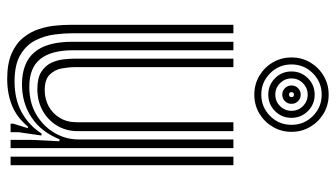

<svg xmlns="http://www.w3.org/2000/svg" viewBox="-214 -682 906 517"><g transform="rotate(90 238.5 -424.0)"><path d="M192.9 9.1Q151.4 9.1 124.4 -2.8Q97.4 -14.8 81.8 -34.3Q66.1 -53.7 58.8 -76.5Q51.4 -99.3 49.4 -121.5Q47.3 -143.7 47.3 -160.6V-600H70.1V-164.7Q70.1 -144.5 73.4 -118.3Q76.7 -92.1 88.9 -67.5Q101.1 -42.8 127.4 -26.8Q153.8 -10.7 200 -10.7Q247.9 -10.7 282.9 -29.9Q317.9 -49.2 340.1 -83.4H345.4L336.5 -21.5V0H313.6L313.4 -6.8L325.7 -46.6H321.3Q297.4 -17.5 265.5 -4.2Q233.5 9.1 192.9 9.1ZM402.3 0V-600H425.3V0ZM220.1 -72.1Q190.7 -72.1 174.1 -82.6Q157.6 -93.1 149.9 -109.1Q142.3 -125.2 140.4 -142.4Q138.4 -159.5 138.4 -172.8V-600H161.3V-174Q161.3 -156.6 164.8 -137.5Q168.4 -118.5 181.6 -105.2Q194.8 -91.9 223.4 -91.9Q246.8 -91.9 266.4 -102.4Q286 -112.9 297.8 -132.4Q309.7 -151.9 309.7 -178.8V-600H333.6V-180.9Q333.6 -149.5 318.7 -124.9Q303.7 -100.2 278.1 -86.1Q252.5 -72.1 220.1 -72.1ZM206.6 -30.7Q149.2 -31.1 121.1 -64.3Q93 -97.5 93 -166V-600H115.8V-168.8Q115.8 -109.5 139.4 -80Q162.9 -50.4 214.6 -50.4Q257.1 -50.4 288.9 -69.2Q320.7 -88.1 338.3 -118.3Q356 -148.6 356 -182.7V-600H379.4V0H357.2V-58L360.9 -131.6H355.5Q335.3 -81.6 295.9 -55.9Q256.4 -30.3 206.6 -30.7ZM235.3 -656.3Q207.7 -656.3 184.9 -669.7Q162.1 -683.2 148.6 -706Q135.2 -728.8 135.2 -756.4Q135.2 -784.2 148.6 -806.9Q162.1 -829.6 184.9 -843.1Q207.7 -856.5 235.3 -856.5Q263.2 -856.5 285.9 -843.1Q308.6 -829.6 322 -806.9Q335.5 -784.2 335.5 -756.4Q335.5 -728.8 322 -706Q308.6 -683.2 285.9 -669.7Q263.2 -656.3 235.3 -656.3ZM235.3 -675.1Q269.2 -675.1 292.9 -698.9Q316.6 -722.6 316.6 -756.4Q316.6 -790.3 292.9 -814Q269.2 -837.7 235.3 -837.7Q201.6 -837.7 177.8 -814Q154 -790.3 154 -756.4Q154 -722.6 177.8 -698.9Q201.6 -675.1 235.3 -675.1ZM235.3 -693.9Q209.3 -693.9 191.1 -712.1Q172.9 -730.3 172.9 -756.4Q172.9 -782.4 191.1 -800.6Q209.3 -818.8 235.3 -818.8Q261.4 -818.8 279.6 -800.6Q297.8 -782.4 297.8 -756.4Q297.8 -730.3 279.6 -712.1Q261.4 -693.9 235.3 -693.9ZM235.3 -712.8Q253.4 -712.8 266.2 -725.6Q278.9 -738.4 278.9 -756.4Q278.9 -774.5 266.2 -787.2Q253.4 -800 235.3 -800Q217.4 -800 204.5 -787.2Q191.7 -774.5 191.7 -756.4Q191.7 -738.4 204.5 -725.6Q217.4 -712.8 235.3 -712.8ZM235.3 -731.6Q225 -731.6 217.8 -738.8Q210.6 -746 210.6 -756.5Q210.6 -766.9 217.8 -774Q225 -781.2 235.4 -781.2Q245.8 -781.2 252.9 -774Q260.1 -766.9 260.1 -756.4Q260.1 -746 252.9 -738.8Q245.8 -731.6 235.3 -731.6ZM235.3 -749.8Q241.9 -749.8 241.9 -756.4Q241.9 -763 235.3 -763Q228.7 -763 228.7 -756.4Q228.7 -749.8 235.3 -749.8Z"/></g></svg>

Font: Big Shoulders Inline Text Thin
Style: Regular
Weight: 100
Designer: Patric King
Foundry: XO Type Co
Version: Version 2.002